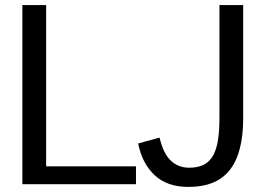

<svg xmlns="http://www.w3.org/2000/svg" viewBox="-20 -735 1057 766"><path d="M69.3 0V-714.8H164.1V-71.3H522.5V0ZM731 10.7Q647 10.7 596.9 -36.1Q546.9 -83 531.2 -162.6L616.7 -186Q630.9 -123.5 660.9 -94.7Q690.9 -65.9 734.9 -65.9Q772 -65.9 795.7 -79.3Q819.3 -92.8 832.3 -118.4Q845.2 -144 850.3 -180.7Q855.5 -217.3 855.5 -264.2V-714.8H950.2V-265.6Q950.2 -173.3 927.2 -112.1Q904.3 -50.8 856.2 -20Q808.1 10.7 731 10.7Z"/></svg>

Font: Pontano Sans Medium
Style: Regular
Weight: 500
Designer: Vernon Adams
Foundry: Vernon Adams
Version: Version 2.001